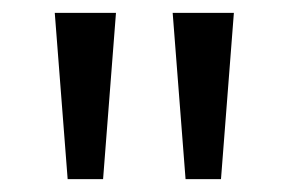

<svg xmlns="http://www.w3.org/2000/svg" viewBox="-20 -734 448 298"><path d="M160 -714 140 -456H85L65 -714ZM343 -714 323 -456H268L248 -714Z"/></svg>

Font: Noto Sans Chakma
Style: Regular
Weight: 400
Designer: Zachary Quinn Scheuren - Monotype Design Team
Foundry: Monotype Imaging Inc.
Version: Version 2.003; ttfautohint (v1.8.4.7-5d5b)